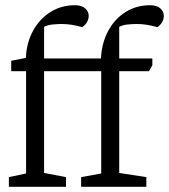

<svg xmlns="http://www.w3.org/2000/svg" viewBox="-20 -716 648 736"><path d="M14 0V-37L80 -51V-443H23V-483L79 -494Q82 -553 107 -598.5Q132 -644 173.5 -670Q215 -696 267 -696Q294 -696 307 -683.5Q320 -671 320 -656Q320 -640 311.5 -628Q303 -616 295 -612Q273 -618 254.5 -621Q236 -624 216 -624Q199 -624 180.5 -622Q162 -620 149 -613V-492H367Q370 -552 395 -598Q420 -644 461.5 -670Q503 -696 555 -696Q582 -696 595 -683.5Q608 -671 608 -656Q608 -640 599.5 -628Q591 -616 583 -612Q561 -618 542.5 -621Q524 -624 504 -624Q487 -624 468.5 -622Q450 -620 437 -613V-492H564V-466L551 -443H437V-53L541 -37V0H291V-37L368 -51V-443H149V-53L233 -37V0Z"/></svg>

Font: Faustina Light
Style: Regular
Weight: 300
Designer: Alfonso Garcia
Foundry: http://www.omnibus-type.com
Version: Version 1.200